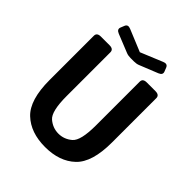

<svg xmlns="http://www.w3.org/2000/svg" viewBox="-238 -1008 1170 1170"><g transform="rotate(45 347.0 -423.0)"><path d="M176.8 -789.6Q148.4 -800.8 157.7 -823.7L167.5 -848.1Q176.8 -871.1 204.6 -859.4L346.7 -800.8H347.7L489.7 -859.4Q517.6 -871.1 526.9 -848.1L536.6 -823.7Q545.9 -800.8 517.6 -789.6L398.4 -741.7Q382.8 -735.4 361.8 -735.4H332.5Q311.5 -735.4 295.9 -741.7ZM78.1 -291.5V-673.3Q78.1 -700.2 112.3 -700.2H186.5Q220.7 -700.2 220.7 -673.3V-296.4Q220.7 -164.6 259.5 -131.6Q298.3 -98.6 347.2 -98.6Q396 -98.6 434.8 -131.6Q473.6 -164.6 473.6 -296.4V-673.3Q473.6 -700.2 507.8 -700.2H582Q616.2 -700.2 616.2 -673.3V-291.5Q616.2 -120.6 543.9 -52Q471.7 16.6 347.2 16.6Q222.7 16.6 150.4 -52Q78.1 -120.6 78.1 -291.5Z"/></g></svg>

Font: Istok
Style: Bold
Weight: 700
Designer: Andrey V. Panov
Foundry: Andrey V. Panov
Version: Version 1.0.1